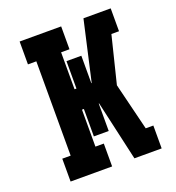

<svg xmlns="http://www.w3.org/2000/svg" viewBox="-133 -841 866 947"><g transform="rotate(-20 300.0 -367.5)"><path d="M76 0V-120H120V-615H76V-735H294V-615H250V-421H260V-565H338V-421H340L411 -735H554V-615H514L453 -368L514 -120H554V0H411L340 -314H338V-170H260V-314H250V-120H294V0Z"/></g></svg>

Font: Iosevka Slab Heavy Extended
Style: Regular
Weight: 900
Width: 7
Monospace: yes
Designer: Belleve Invis
Foundry: Belleve Invis
Version: Version 11.1.0; ttfautohint (v1.8.3)